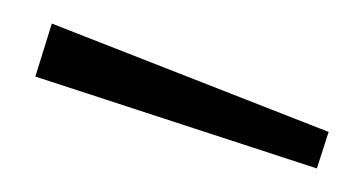

<svg xmlns="http://www.w3.org/2000/svg" viewBox="-20 -751 309 163"><path d="M24 -731 10 -686 249 -608 259 -639Z"/></svg>

Font: United Sans Thin
Style: Regular
Weight: 100
Designer: Pablo Impallari, Rodrigo Fuenzalida (Modified by Dan O. Williams)
Version: Version 1.000;PS 001.000;hotconv 1.0.88;makeotf.lib2.5.64775